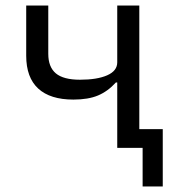

<svg xmlns="http://www.w3.org/2000/svg" viewBox="-20 -536 640 696"><path d="M497 0H405V-237H400Q371 -205 335.5 -190Q300 -175 246 -175Q162 -175 118.5 -215Q75 -255 75 -334V-516H155V-341Q155 -293 182.5 -270Q210 -247 270 -247Q332 -247 368.5 -263Q405 -279 405 -310V-516H485V-68H570V140H497Z"/></svg>

Font: iA Writer Quattro V
Style: Regular
Weight: 400
Designer: Mike Abbink, Paul van der Laan, Pieter van Rosmalen, Oliver Reichenstein
Foundry: Information Architects Inc.
Version: Version 2.000